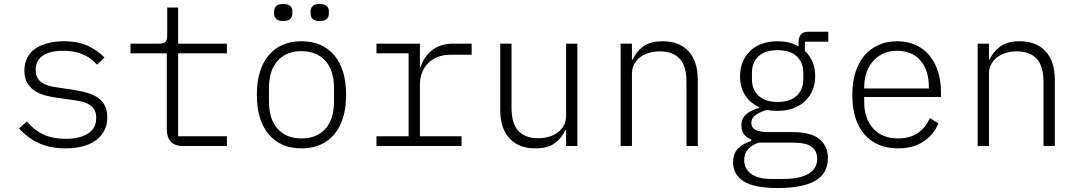

<svg xmlns="http://www.w3.org/2000/svg" viewBox="-20 -736 5440 968"><path d="M311 12Q233 12 175.5 -14.5Q118 -41 76 -89L115 -123Q153 -79 200 -57.5Q247 -36 312 -36Q380 -36 422.5 -62Q465 -88 465 -142Q465 -166 456.5 -181.5Q448 -197 433 -207Q418 -217 398 -222.5Q378 -228 354 -231L274 -242Q244 -246 213.5 -253.5Q183 -261 158.5 -276Q134 -291 118.5 -316Q103 -341 103 -380Q103 -418 118 -446Q133 -474 160 -492Q187 -510 223.5 -519Q260 -528 302 -528Q374 -528 423.5 -504.5Q473 -481 507 -446L469 -410Q458 -422 443.5 -434.5Q429 -447 408.5 -457Q388 -467 361 -473.5Q334 -480 299 -480Q233 -480 196.5 -456Q160 -432 160 -384Q160 -360 168.5 -344.5Q177 -329 192 -319Q207 -309 227 -303.5Q247 -298 270 -295L351 -283Q381 -278 411.5 -270.5Q442 -263 466.5 -248Q491 -233 506 -208.5Q521 -184 521 -145Q521 -106 505.5 -77Q490 -48 462.5 -28Q435 -8 396 2Q357 12 311 12Z M902 0Q860 0 840.5 -22.5Q821 -45 821 -83V-467H638V-516H783Q805 -516 814 -525Q823 -534 823 -556V-698H878V-516H1124V-467H878V-49H1124V0Z M1500 12Q1394 12 1334.5 -59Q1275 -130 1275 -258Q1275 -386 1334.5 -457Q1394 -528 1500 -528Q1606 -528 1665.5 -457Q1725 -386 1725 -258Q1725 -130 1665.5 -59Q1606 12 1500 12ZM1500 -38Q1576 -38 1620 -86Q1664 -134 1664 -226V-290Q1664 -382 1620 -430Q1576 -478 1500 -478Q1424 -478 1380 -430Q1336 -382 1336 -290V-226Q1336 -134 1380 -86Q1424 -38 1500 -38ZM1408 -630Q1383 -630 1372.5 -640.5Q1362 -651 1362 -667V-679Q1362 -695 1372.5 -705.5Q1383 -716 1408 -716Q1433 -716 1443.5 -705.5Q1454 -695 1454 -679V-667Q1454 -651 1443.5 -640.5Q1433 -630 1408 -630ZM1592 -630Q1567 -630 1556.5 -640.5Q1546 -651 1546 -667V-679Q1546 -695 1556.5 -705.5Q1567 -716 1592 -716Q1617 -716 1627.5 -705.5Q1638 -695 1638 -679V-667Q1638 -651 1627.5 -640.5Q1617 -630 1592 -630Z M1878 -49H2040V-467H1878V-516H2097V-398H2101Q2118 -452 2159.5 -484Q2201 -516 2269 -516H2358V-460H2252Q2182 -460 2139.5 -418.5Q2097 -377 2097 -307V-49H2307V0H1878Z M2834 -80H2830Q2815 -44 2779.5 -16Q2744 12 2679 12Q2595 12 2548.5 -38.5Q2502 -89 2502 -183V-516H2559V-193Q2559 -113 2593.5 -76Q2628 -39 2694 -39Q2721 -39 2746 -46Q2771 -53 2790.5 -67Q2810 -81 2822 -102.5Q2834 -124 2834 -153V-516H2891V0H2834Z M3109 0V-516H3166V-436H3170Q3185 -472 3220.5 -500Q3256 -528 3321 -528Q3405 -528 3451.5 -477.5Q3498 -427 3498 -333V0H3441V-323Q3441 -403 3406.5 -440Q3372 -477 3306 -477Q3279 -477 3254 -470Q3229 -463 3209.5 -449Q3190 -435 3178 -413.5Q3166 -392 3166 -363V0Z M4154 61Q4154 139 4090 175.5Q4026 212 3902 212Q3782 212 3729 178Q3676 144 3676 83Q3676 39 3700 13.5Q3724 -12 3767 -25V-33Q3718 -52 3718 -103Q3718 -141 3744 -161.5Q3770 -182 3808 -192V-196Q3762 -216 3736.5 -256Q3711 -296 3711 -352Q3711 -391 3724.5 -423.5Q3738 -456 3762.5 -479.5Q3787 -503 3822 -515.5Q3857 -528 3900 -528Q3962 -528 4006 -502V-523Q4006 -547 4017.5 -561.5Q4029 -576 4055 -576H4156V-526H4038V-479Q4063 -456 4076.5 -424Q4090 -392 4090 -352Q4090 -313 4076.5 -281Q4063 -249 4038 -225.5Q4013 -202 3978 -189.5Q3943 -177 3900 -177Q3886 -177 3874 -178Q3862 -179 3848 -182Q3816 -174 3792 -158Q3768 -142 3768 -115Q3768 -70 3852 -70H3975Q4069 -70 4111.5 -34.5Q4154 1 4154 61ZM4100 63Q4100 26 4072.5 4.5Q4045 -17 3975 -17H3806Q3771 -6 3751.5 15.5Q3732 37 3732 72Q3732 113 3765.5 139.5Q3799 166 3867 166H3934Q4011 166 4055.5 140.5Q4100 115 4100 63ZM3900 -222Q3965 -222 3997.5 -254Q4030 -286 4030 -336V-369Q4030 -420 3997.5 -451.5Q3965 -483 3900 -483Q3836 -483 3803.5 -451.5Q3771 -420 3771 -369V-336Q3771 -286 3804 -254Q3837 -222 3900 -222Z M4508 12Q4400 12 4338.5 -58.5Q4277 -129 4277 -257Q4277 -321 4293 -371.5Q4309 -422 4338.5 -456.5Q4368 -491 4410 -509.5Q4452 -528 4503 -528Q4555 -528 4596 -509.5Q4637 -491 4665.5 -457Q4694 -423 4709 -376Q4724 -329 4724 -272V-247H4337V-222Q4337 -139 4382 -88.5Q4427 -38 4508 -38Q4565 -38 4605.5 -64Q4646 -90 4668 -141L4711 -114Q4688 -57 4636 -22.5Q4584 12 4508 12ZM4503 -480Q4465 -480 4434.5 -466.5Q4404 -453 4382.5 -429Q4361 -405 4349 -371Q4337 -337 4337 -296V-290H4663V-298Q4663 -382 4620.5 -431Q4578 -480 4503 -480Z M4909 0V-516H4966V-436H4970Q4985 -472 5020.5 -500Q5056 -528 5121 -528Q5205 -528 5251.5 -477.5Q5298 -427 5298 -333V0H5241V-323Q5241 -403 5206.5 -440Q5172 -477 5106 -477Q5079 -477 5054 -470Q5029 -463 5009.5 -449Q4990 -435 4978 -413.5Q4966 -392 4966 -363V0Z"/></svg>

Font: IBM Plex Mono Light
Style: Regular
Weight: 300
Monospace: yes
Designer: Mike Abbink, Paul van der Laan, Pieter van Rosmalen
Foundry: Bold Monday
Version: Version 2.3